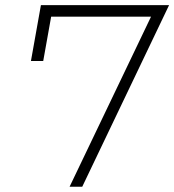

<svg xmlns="http://www.w3.org/2000/svg" viewBox="-20 -713 665 733"><path d="M245.6 0 556.6 -649.4H175.3L145 -480H98.1L136.2 -693.4H625.5L293.9 0Z"/></svg>

Font: Cascadia Code NF ExtraLight
Style: Italic
Weight: 200
Italic angle: -10°
Monospace: yes
Designer: Aaron Bell
Foundry: Saja Typeworks
Version: Version 2404.023; ttfautohint (v1.8.4)